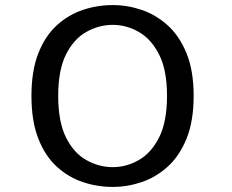

<svg xmlns="http://www.w3.org/2000/svg" viewBox="-20 -726 915 757"><path d="M425 11Q363.5 11 306.2 -8.2Q249 -27.5 203.2 -69.5Q157.5 -111.5 130.8 -180.2Q104 -249 104 -348Q104 -446.5 130.8 -515Q157.5 -583.5 203.2 -625.5Q249 -667.5 306.2 -686.8Q363.5 -706 425 -706Q482.5 -706 539 -686.8Q595.5 -667.5 641.8 -625.5Q688 -583.5 715.8 -515Q743.5 -446.5 743.5 -348Q743.5 -249 715.8 -180.2Q688 -111.5 641.8 -69.5Q595.5 -27.5 539 -8.2Q482.5 11 425 11ZM425 -67Q478 -67 527 -94.8Q576 -122.5 607.2 -184Q638.5 -245.5 638.5 -348Q638.5 -450 607.2 -511.2Q576 -572.5 527 -600.2Q478 -628 425 -628Q370 -628 320.5 -600.2Q271 -572.5 240.2 -511.2Q209.5 -450 209.5 -348Q209.5 -245.5 240.2 -184Q271 -122.5 320.5 -94.8Q370 -67 425 -67Z"/></svg>

Font: Trispace SemiExpanded
Style: Regular
Weight: 400
Width: 6
Designer: Tyler Finck
Foundry: Etcetera Type Company
Version: Version 1.210; ttfautohint (v1.8.3)